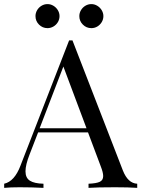

<svg xmlns="http://www.w3.org/2000/svg" viewBox="-27 -908 683 928"><path d="M0 0ZM260.7 -830.1Q260.7 -814.5 252.7 -801Q244.6 -787.6 231.2 -779.8Q217.8 -772 202.6 -772Q178.7 -772 161.6 -789.1Q144.5 -806.2 144.5 -830.1Q144.5 -845.2 152.3 -858.6Q160.2 -872.1 173.6 -880.1Q187 -888.2 202.6 -888.2Q217.8 -888.2 231.2 -880.1Q244.6 -872.1 252.7 -858.6Q260.7 -845.2 260.7 -830.1ZM472.7 -830.1Q472.7 -814.5 464.6 -801Q456.5 -787.6 443.4 -779.8Q430.2 -772 414.6 -772Q390.6 -772 373.5 -789.1Q356.4 -806.2 356.4 -830.1Q356.4 -845.2 364.3 -858.6Q372.1 -872.1 385.5 -880.1Q398.9 -888.2 414.6 -888.2Q429.7 -888.2 443.1 -880.1Q456.5 -872.1 464.6 -858.6Q472.7 -845.2 472.7 -830.1ZM636.2 -20V0Q595.2 -2.9 528.8 -2.9Q443.4 -2.9 400.9 0V-20Q439 -21.5 455.3 -29.3Q471.7 -37.1 471.7 -57.1Q471.7 -74.2 460 -104L398.4 -268.1H157.2L116.2 -162.1Q96.2 -111.3 96.2 -80.1Q96.2 -48.3 117.4 -34.7Q138.7 -21 183.1 -20V0Q126 -2.9 67.9 -2.9Q22.9 -2.9 -6.8 0V-20Q43 -31.2 71.8 -106.9L307.1 -712.9H323.2L566.9 -84Q591.3 -22 636.2 -20ZM279.3 -586.4 164.6 -288.1H391.1Z"/></svg>

Font: TypoPRO Playfair Display SC
Style: Regular
Weight: 400
Designer: Claus Eggers Sørensen
Foundry: Claus Eggers Sørensen
Version: Version 1.004;PS 001.004;hotconv 1.0.70;makeotf.lib2.5.58329